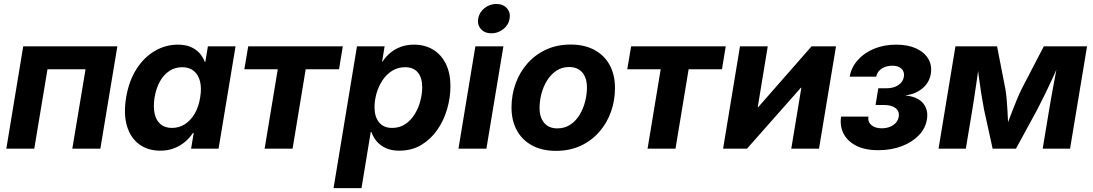

<svg xmlns="http://www.w3.org/2000/svg" viewBox="-20 -769 5654 993"><path d="M586.9 -529.3 499 0H354L422.4 -410.6H225.6L157.2 0H12.7L100.1 -529.3Z M809.6 10.3Q744.6 10.3 699.7 -22.9Q654.8 -56.2 636.5 -117.7Q618.2 -179.2 632.3 -264.6Q646.5 -350.1 685.5 -411.4Q724.6 -472.7 780.5 -505.4Q836.4 -538.1 899.4 -538.1Q939 -538.1 966.6 -526.1Q994.1 -514.2 1012 -494.1Q1029.8 -474.1 1039.1 -449.2H1042L1055.2 -529.3H1198.2L1110.4 0H968.3L981.9 -81.5H978Q960.9 -55.7 936.3 -34.9Q911.6 -14.2 879.9 -2Q848.1 10.3 809.6 10.3ZM869.6 -107.4Q906.7 -107.4 936.8 -127Q966.8 -146.5 987.3 -181.9Q1007.8 -217.3 1015.1 -264.6Q1023.4 -312.5 1014.6 -347.7Q1005.9 -382.8 982.4 -402.1Q959 -421.4 921.9 -421.4Q885.3 -421.4 856 -402.1Q826.7 -382.8 807.1 -347.9Q787.6 -313 779.3 -264.6Q772 -216.8 779.8 -181.2Q787.6 -145.5 810.5 -126.5Q833.5 -107.4 869.6 -107.4Z M1348.6 0 1416.5 -410.6H1243.7L1263.7 -529.3H1752.9L1733.4 -410.6H1561L1493.2 0Z M1705.1 204.1 1826.2 -529.3H1969.2L1956.1 -449.7H1958Q1975.1 -476.1 1998.8 -495.8Q2022.5 -515.6 2053.2 -526.9Q2084 -538.1 2121.1 -538.1Q2177.2 -538.1 2219.7 -512.5Q2262.2 -486.8 2285.9 -438.7Q2309.6 -390.6 2309.6 -323.2Q2309.6 -264.2 2292.5 -205.1Q2275.4 -146 2241.7 -97.4Q2208 -48.8 2158.9 -19.3Q2109.9 10.3 2044.9 10.3Q2004.4 10.3 1975.3 -3.2Q1946.3 -16.6 1928 -38.3Q1909.7 -60.1 1900.9 -86.4H1897.5L1849.6 204.1ZM2007.8 -107.4Q2046.9 -107.4 2075.9 -127Q2105 -146.5 2124.5 -178Q2144 -209.5 2153.8 -246.3Q2163.6 -283.2 2163.6 -317.9Q2163.6 -366.7 2141.1 -394Q2118.7 -421.4 2075.7 -421.4Q2037.6 -421.4 2008.1 -402.8Q1978.5 -384.3 1958.3 -353.8Q1938 -323.2 1927.5 -286.6Q1917 -250 1917 -214.4Q1917 -164.6 1940.7 -136Q1964.4 -107.4 2007.8 -107.4Z M2351.1 0 2438.5 -529.3H2583.5L2495.6 0ZM2521.5 -596.7Q2487.3 -596.7 2467.5 -618.7Q2447.8 -640.6 2453.1 -672.9Q2458.5 -705.1 2485.6 -726.8Q2512.7 -748.5 2546.9 -748.5Q2581.5 -748.5 2601.3 -726.8Q2621.1 -705.1 2615.7 -672.9Q2610.8 -640.6 2583.5 -618.7Q2556.2 -596.7 2521.5 -596.7Z M2855.5 11.2Q2783.7 11.2 2732.2 -16.6Q2680.7 -44.4 2653.1 -94.7Q2625.5 -145 2625.5 -212.9Q2625.5 -278.3 2646.7 -337.2Q2668 -396 2708.3 -441.4Q2748.5 -486.8 2804.9 -512.7Q2861.3 -538.6 2930.7 -538.6Q3002.9 -538.6 3054.4 -510.7Q3106 -482.9 3133.3 -432.4Q3160.6 -381.8 3160.6 -314Q3160.6 -249.5 3139.9 -190.9Q3119.1 -132.3 3079.1 -86.7Q3039.1 -41 2982.7 -14.9Q2926.3 11.2 2855.5 11.2ZM2862.3 -105Q2900.9 -105 2929.9 -124.5Q2959 -144 2978 -175.8Q2997.1 -207.5 3006.3 -244.6Q3015.6 -281.7 3015.6 -316.4Q3015.6 -349.6 3004.9 -373.3Q2994.1 -397 2973.6 -409.7Q2953.1 -422.4 2923.8 -422.4Q2885.7 -422.4 2856.9 -402.8Q2828.1 -383.3 2808.8 -351.8Q2789.6 -320.3 2780 -283.2Q2770.5 -246.1 2770.5 -210.4Q2770.5 -161.6 2794.7 -133.3Q2818.8 -105 2862.3 -105Z M3329.1 0 3397 -410.6H3224.1L3244.1 -529.3H3733.4L3713.9 -410.6H3541.5L3473.6 0Z M4215.8 0H4072.3L4124.5 -315.4H4122.1L3843.3 0H3719.7L3807.1 -529.3H3950.7L3898.9 -214.8H3901.4L4177.2 -529.3H4303.7Z M4522.5 7.8Q4453.1 7.8 4407.7 -15.6Q4362.3 -39.1 4342.5 -78.4Q4322.8 -117.7 4330.1 -166H4471.2Q4467.3 -138.7 4486.6 -122.1Q4505.9 -105.5 4540 -105.5Q4563.5 -105.5 4582.3 -113Q4601.1 -120.6 4613.3 -134Q4625.5 -147.5 4627.9 -164.6Q4632.8 -192.9 4612.1 -209.5Q4591.3 -226.1 4551.3 -226.1H4508.3L4522.5 -312.5H4565.4Q4601.1 -312.5 4625.7 -328.6Q4650.4 -344.7 4654.8 -372.6Q4658.7 -397.5 4642.6 -413.3Q4626.5 -429.2 4595.2 -429.2Q4563.5 -429.2 4540 -414.1Q4516.6 -398.9 4511.7 -372.6H4374.5Q4382.8 -420.4 4416 -458Q4449.2 -495.6 4500.5 -516.8Q4551.8 -538.1 4614.7 -538.1Q4675.3 -538.1 4718 -518.6Q4760.7 -499 4781 -464.8Q4801.3 -430.7 4793.9 -386.7Q4786.1 -340.8 4750.2 -311.5Q4714.4 -282.2 4666 -276.4L4665.5 -274.9Q4728 -268.1 4755.1 -233.9Q4782.2 -199.7 4773.9 -151.4Q4766.6 -105 4731.9 -69.1Q4697.3 -33.2 4643.1 -12.7Q4588.9 7.8 4522.5 7.8Z M4834 0 4921.4 -529.3H5136.7L5179.7 -308.6Q5184.1 -283.2 5186.5 -253.9Q5189 -224.6 5190.7 -194.1Q5192.4 -163.6 5193.6 -135Q5194.8 -106.4 5195.8 -83H5172.9Q5182.1 -106.9 5192.9 -135.5Q5203.6 -164.1 5215.3 -194.3Q5227.1 -224.6 5239.3 -254.2Q5251.5 -283.7 5263.7 -308.6L5378.4 -529.3H5602.1L5514.2 0H5372.6L5406.2 -202.1Q5411.1 -232.4 5417 -265.4Q5422.9 -298.3 5429.4 -332.8Q5436 -367.2 5442.1 -401.1Q5448.2 -435.1 5454.1 -466.8H5469.2Q5450.2 -421.9 5429.4 -376.5Q5408.7 -331.1 5387.2 -287.1Q5365.7 -243.2 5344.7 -202.6L5234.4 0H5113.8L5069.3 -202.6Q5061.5 -244.1 5054.4 -288.1Q5047.4 -332 5041.7 -377.2Q5036.1 -422.4 5031.7 -466.8H5048.3Q5043.5 -434.6 5038.6 -400.6Q5033.7 -366.7 5028.8 -332.8Q5023.9 -298.8 5018.8 -265.9Q5013.7 -232.9 5008.8 -202.1L4975.1 0Z"/></svg>

Font: Inter 24pt
Style: Bold Italic
Weight: 700
Italic angle: -9.3988°
Version: Version 4.001;git-66647c0bb